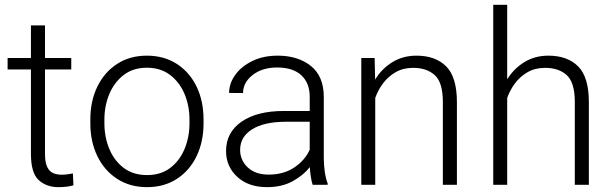

<svg xmlns="http://www.w3.org/2000/svg" viewBox="-20 -770 2548 800"><path d="M276.9 -528.3V-480.5H167.5V-128.9Q167.5 -92.3 177 -73.5Q186.5 -54.7 202.4 -48.3Q218.3 -42 236.3 -42Q249.5 -42 261.7 -43.7Q273.9 -45.4 283.7 -47.4L286.1 2Q260.7 9.8 223.6 9.8Q173.3 9.8 141.1 -19.8Q108.9 -49.3 108.9 -128.9V-480.5H11.7V-528.3H108.9V-664.1H167.5V-528.3Z M356.4 -256.3V-272Q356.4 -349.1 385.7 -409.2Q415 -469.2 468 -503.7Q521 -538.1 591.8 -538.1Q663.6 -538.1 716.8 -503.7Q770 -469.2 799.1 -409.2Q828.1 -349.1 828.1 -272V-256.3Q828.1 -179.7 799.1 -119.4Q770 -59.1 717 -24.7Q664.1 9.8 592.8 9.8Q521.5 9.8 468.3 -24.7Q415 -59.1 385.7 -119.4Q356.4 -179.7 356.4 -256.3ZM415 -272V-256.3Q415 -198.7 435.5 -149.4Q456.1 -100.1 495.6 -70.3Q535.2 -40.5 592.8 -40.5Q649.9 -40.5 689.2 -70.3Q728.5 -100.1 749 -149.4Q769.5 -198.7 769.5 -256.3V-272Q769.5 -329.1 749 -378.2Q728.5 -427.2 689 -457.5Q649.4 -487.8 591.8 -487.8Q534.7 -487.8 495.4 -457.5Q456.1 -427.2 435.5 -378.2Q415 -329.1 415 -272Z M1282.7 0Q1278.3 -13.7 1275.1 -33.4Q1272 -53.2 1271 -73.7Q1244.6 -40 1199.7 -15.1Q1154.8 9.8 1092.3 9.8Q1015.1 9.8 968.5 -33.2Q921.9 -76.2 921.9 -140.6Q921.9 -218.3 986.3 -262.9Q1050.8 -307.6 1162.6 -307.6H1270.5V-367.2Q1270.5 -423.8 1235.6 -456.3Q1200.7 -488.8 1134.3 -488.8Q1072.8 -488.8 1032.7 -457.5Q992.7 -426.3 992.7 -382.3L934.6 -382.8Q934.6 -422.4 960 -457.8Q985.4 -493.2 1031 -515.6Q1076.7 -538.1 1137.2 -538.1Q1221.7 -538.1 1275.4 -495.1Q1329.1 -452.1 1329.1 -366.2V-110.8Q1329.1 -83.5 1333.3 -54.2Q1337.4 -24.9 1345.2 -6.3V0ZM1099.1 -42.5Q1162.6 -42.5 1207 -72.8Q1251.5 -103 1270.5 -146.5V-262.7H1170.9Q1081.1 -262.7 1030.8 -231.4Q980.5 -200.2 980.5 -145.5Q980.5 -102.5 1012.2 -72.5Q1043.9 -42.5 1099.1 -42.5Z M1701.2 -487.3Q1659.7 -487.3 1628.4 -469.2Q1597.2 -451.2 1575.9 -422.6Q1554.7 -394 1543.5 -361.8V0H1485.4V-528.3H1541L1543 -438.5Q1570.3 -483.4 1614.5 -510.7Q1658.7 -538.1 1715.3 -538.1Q1794.4 -538.1 1839.1 -493.4Q1883.8 -448.7 1883.8 -344.2V0H1825.2V-344.7Q1825.2 -426.3 1791.7 -456.8Q1758.3 -487.3 1701.2 -487.3Z M2093.3 -750V-439.5Q2120.6 -483.9 2164.6 -511Q2208.5 -538.1 2265.1 -538.1Q2344.2 -538.1 2388.9 -493.4Q2433.6 -448.7 2433.6 -344.2V0H2375V-344.7Q2375 -426.3 2341.6 -456.8Q2308.1 -487.3 2251 -487.3Q2209.5 -487.3 2178.2 -469.2Q2147 -451.2 2125.7 -422.6Q2104.5 -394 2093.3 -361.8V0H2035.2V-750Z"/></svg>

Font: Vazirmatn RD FD ExtraLight
Style: Regular
Weight: 200
Designer: Saber Rastikerdar
Foundry: Saber Rastikerdar
Version: Version 33.003